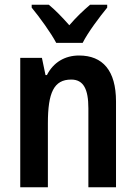

<svg xmlns="http://www.w3.org/2000/svg" viewBox="-20 -786 570 806"><path d="M216 -606H327C349 -650 398 -715 430 -754V-766H358C328 -740 303 -717 271 -680C241 -714 211 -745 185 -766H113V-754C146 -714 194 -648 216 -606ZM312 -553C252 -553 204 -524 177 -471H171L156 -543H65V0H181V-268C181 -397 206 -452 279 -452C331 -452 351 -411 351 -331V0H467V-360C467 -490 411 -553 312 -553Z"/></svg>

Font: Noto Sans Lao UI Cond SemBd
Style: Regular
Weight: 600
Width: 3
Designer: Monotype Design Team
Foundry: Monotype Imaging Inc.
Version: Version 2.000